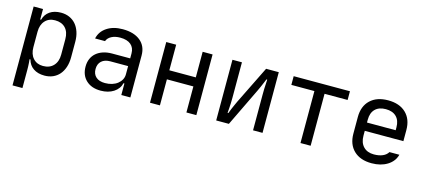

<svg xmlns="http://www.w3.org/2000/svg" viewBox="-57 -1038 3714 1681"><g transform="rotate(15 1800.0 -197.5)"><path d="M173 -550V-455H181Q194 -505 234 -532.5Q274 -560 335 -560Q377 -560 411 -545Q445 -530 469 -502.5Q493 -475 506.5 -435Q520 -395 520 -345V-205Q520 -155 506.5 -115Q493 -75 469 -47.5Q445 -20 411 -5Q377 10 335 10Q274 10 234 -17.5Q194 -45 181 -95H173Q174 -78 176 -61Q177 -46 177.5 -30Q178 -14 178 0V165H88V-550ZM178 -205Q178 -142 211.5 -105Q245 -68 301 -68Q361 -68 395.5 -105Q430 -142 430 -205V-345Q430 -410 396 -446Q362 -482 301 -482Q245 -482 211.5 -445Q178 -408 178 -345Z M663 -160Q663 -199 676.5 -230.5Q690 -262 715.5 -284Q741 -306 777 -318Q813 -330 858 -330H1022V-375Q1022 -426 988.5 -454.5Q955 -483 892 -483Q846 -483 813.5 -466Q781 -449 770 -419H680Q694 -484 751.5 -522Q809 -560 894 -560Q996 -560 1054 -512.5Q1112 -465 1112 -380V0H1030V-105H1022Q1009 -52 961 -21Q913 10 844 10Q761 10 712 -36Q663 -82 663 -160ZM864 -64Q898 -64 927 -73Q956 -82 977 -98.5Q998 -115 1010 -137Q1022 -159 1022 -185V-260H860Q810 -260 781.5 -234Q753 -208 753 -162Q753 -116 782 -90Q811 -64 864 -64Z M1380 -550V-318H1620V-550H1710V0H1620V-236H1380V0H1290V-550Z M1890 -550H1976V-230Q1976 -204 1975 -178.5Q1974 -153 1972.5 -133.5Q1971 -114 1970 -102Q1969 -90 1969 -90H1976Q1984 -110 1992 -131Q2000 -148 2008.5 -168.5Q2017 -189 2026 -207L2195 -550H2310V0H2224V-322Q2224 -381 2227 -420Q2228 -442 2229 -461H2222Q2215 -444 2207 -425Q2200 -408 2191 -387.5Q2182 -367 2171 -344L2005 0H1890Z M2445 -550H2955V-471H2746V0H2654V-471H2445Z M3300 10Q3197 10 3138.5 -46Q3080 -102 3080 -200V-350Q3080 -448 3138.5 -504Q3197 -560 3300 -560Q3403 -560 3461.5 -504Q3520 -448 3520 -350V-249H3170V-205Q3170 -142 3204.5 -106Q3239 -70 3300 -70Q3345 -70 3378 -84Q3411 -98 3427 -125H3517Q3500 -62 3441.5 -26Q3383 10 3300 10ZM3430 -324V-350Q3430 -412 3396 -446Q3362 -480 3300 -480Q3238 -480 3204 -446Q3170 -412 3170 -350V-324Z"/></g></svg>

Font: JetBrainsMono NF
Style: Regular
Weight: 400
Monospace: yes
Designer: Philipp Nurullin, Konstantin Bulenkov
Foundry: JetBrains
Version: Version 1.0.2; ttfautohint (v1.8.3)